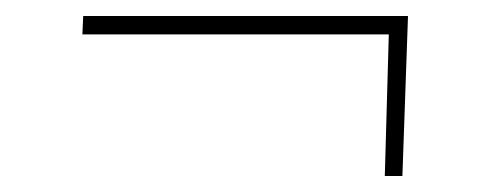

<svg xmlns="http://www.w3.org/2000/svg" viewBox="-20 -374 622 240"><path d="M461 -154 466 -331H83L84 -354H490L483 -154Z"/></svg>

Font: Literata 60pt ExtraLight
Style: Italic
Weight: 250
Italic angle: -2°
Designer: Latin by Veronika Burian and Jose Scaglione. Greek by Irene Vlachou. Cyrillic by Vera Evstafieva
Foundry: TypeTogether
Version: Version 3.103;gftools[0.9.29]